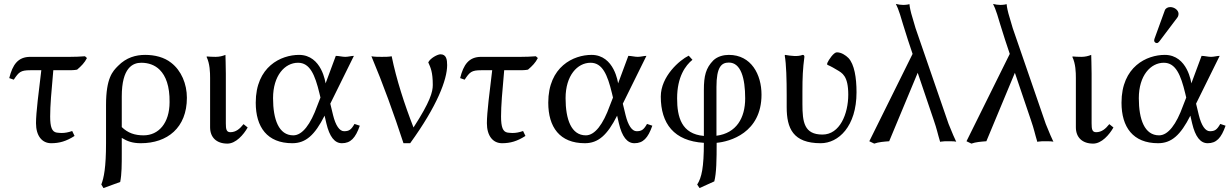

<svg xmlns="http://www.w3.org/2000/svg" viewBox="-20 -718 6254 976"><path d="M251 -361H325C341 -361 357 -361 372 -364C394 -383 410 -399 422 -423L412 -432C386 -430 360 -429 335 -429H134C71 -429 44 -389 27 -321L50 -313C76 -352 85 -361 134 -361H190C177 -253 163 -146 163 -92C163 -27 194 10 240 10C282 10 317 0 359 -27L347 -52C327 -45 310 -42 294 -42C285 -42 277 -43 268 -44C244 -48 235 -72 235 -126C235 -181 241 -251 251 -361Z M591 207C599 167 599 119 599 61V-17C627 0 653 10 696 10C830 10 930 -68 930 -221C930 -291 902 -359 850 -399C815 -427 767 -439 718 -439C671 -439 622 -426 580 -383C553 -356 519 -322 519 -184V10C519 134 508 186 495 220L506 238ZM842 -199C842 -92 786 -30 710 -30C665 -30 630 -42 599 -72V-228C599 -374 655 -399 698 -399C734 -399 767 -388 792 -363C823 -332 843 -280 842 -199Z M1048 -322V-71C1048 -20 1080 12 1136 12C1179 12 1218 -33 1239 -70L1218 -87C1199 -63 1179 -46 1151 -46C1131 -46 1128 -61 1128 -91V-343C1128 -375 1126 -439 1126 -439C1111 -433 1095 -429 1076 -429C1064 -429 1038 -430 1032 -431L1030 -429C1047 -394 1048 -350 1048 -322Z M1659 -191 1779 -434C1766 -434 1750 -429 1735 -429C1720 -429 1702 -434 1687 -434L1635 -294C1635 -294 1617 -439 1500 -439C1409 -439 1280 -380 1280 -196C1280 -72 1338 10 1466 10C1534 10 1580 -31 1630 -130L1639 -91C1655 -23 1681 10 1718 10C1762 10 1787 -16 1809 -79L1782 -88C1765 -58 1754 -51 1729 -51C1706 -51 1686 -80 1673 -133ZM1609 -222 1593 -181C1559 -86 1517 -30 1471 -30C1397 -30 1368 -111 1368 -219C1368 -334 1428 -399 1495 -399C1555 -399 1581 -339 1604 -243Z M2082 -70C2036 -188 1995 -314 1971 -432C1958 -429 1935 -429 1921 -429C1905 -429 1884 -429 1868 -432C1927 -292 1983 -137 2031 10H2065C2202 -179 2253 -313 2253 -387C2253 -415 2249 -442 2219 -442C2204 -442 2167 -422 2157 -401C2169 -374 2180 -352 2180 -286C2180 -251 2167 -201 2082 -70Z M2543 -361H2617C2633 -361 2649 -361 2664 -364C2686 -383 2702 -399 2714 -423L2704 -432C2678 -430 2652 -429 2627 -429H2426C2363 -429 2336 -389 2319 -321L2342 -313C2368 -352 2377 -361 2426 -361H2482C2469 -253 2455 -146 2455 -92C2455 -27 2486 10 2532 10C2574 10 2609 0 2651 -27L2639 -52C2619 -45 2602 -42 2586 -42C2577 -42 2569 -43 2560 -44C2536 -48 2527 -72 2527 -126C2527 -181 2533 -251 2543 -361Z M3146 -191 3266 -434C3253 -434 3237 -429 3222 -429C3207 -429 3189 -434 3174 -434L3122 -294C3122 -294 3104 -439 2987 -439C2896 -439 2767 -380 2767 -196C2767 -72 2825 10 2953 10C3021 10 3067 -31 3117 -130L3126 -91C3142 -23 3168 10 3205 10C3249 10 3274 -16 3296 -79L3269 -88C3252 -58 3241 -51 3216 -51C3193 -51 3173 -80 3160 -133ZM3096 -222 3080 -181C3046 -86 3004 -30 2958 -30C2884 -30 2855 -111 2855 -219C2855 -334 2915 -399 2982 -399C3042 -399 3068 -339 3091 -243Z M3623 8C3689 2 3851 -42 3851 -237C3851 -339 3799 -439 3685 -439C3659 -439 3628 -432 3606 -411C3568 -372 3558 -333 3558 -260V-27C3444 -37 3422 -123 3422 -218C3422 -328 3465 -386 3500 -414L3481 -435C3435 -413 3339 -330 3339 -227C3339 -90 3406 -1 3558 8C3558 132 3547 185 3524 220L3536 238L3611 204C3622 162 3623 93 3623 8ZM3768 -218C3768 -118 3723 -41 3622 -28V-276C3622 -377 3647 -400 3685 -400C3746 -400 3768 -321 3768 -218Z M4059 -251C4059 -326 4061 -368 4069 -429C4069 -436 4066 -439 4060 -439C4035 -429 4000 -434 3971 -439L3969 -436C3977 -393 3979 -310 3979 -235V-173C3979 -66 4011 10 4152 10C4242 10 4334 -75 4334 -249C4334 -323 4323 -391 4293 -423C4279 -437 4257 -452 4234 -452C4218 -452 4193 -415 4185 -397C4185 -397 4185 -389 4185 -389C4210 -378 4222 -370 4234 -363C4261 -347 4292 -333 4292 -237C4292 -139 4249 -34 4161 -34C4068 -34 4059 -97 4059 -189Z M4726 -109C4744 -57 4745 -43 4759 3C4759 3 4765 1 4784 0C4797 0 4809 0 4809 0C4840 0 4841 3 4841 3C4827 -27 4827 -27 4802 -88L4634 -575C4629 -593 4613 -647 4612 -650C4604 -681 4604 -690 4603 -697C4592 -693 4571 -693 4571 -693C4559 -693 4546 -695 4534 -698C4534 -698 4539 -688 4544 -676L4555 -645C4559 -632 4578 -568 4595 -516L4619 -444L4399 0L4424 12C4446 4 4473 2 4500 0L4645 -348Z M5220 -109C5238 -57 5239 -43 5253 3C5253 3 5259 1 5278 0C5291 0 5303 0 5303 0C5334 0 5335 3 5335 3C5321 -27 5321 -27 5296 -88L5128 -575C5123 -593 5107 -647 5106 -650C5098 -681 5098 -690 5097 -697C5086 -693 5065 -693 5065 -693C5053 -693 5040 -695 5028 -698C5028 -698 5033 -688 5038 -676L5049 -645C5053 -632 5072 -568 5089 -516L5113 -444L4893 0L4918 12C4940 4 4967 2 4994 0L5139 -348Z M5449 -322V-71C5449 -20 5481 12 5537 12C5580 12 5619 -33 5640 -70L5619 -87C5600 -63 5580 -46 5552 -46C5532 -46 5529 -61 5529 -91V-343C5529 -375 5527 -439 5527 -439C5512 -433 5496 -429 5477 -429C5465 -429 5439 -430 5433 -431L5431 -429C5448 -394 5449 -350 5449 -322Z M6060 -191 6180 -434C6167 -434 6151 -429 6136 -429C6121 -429 6103 -434 6088 -434L6036 -294C6036 -294 6018 -439 5901 -439C5810 -439 5681 -380 5681 -196C5681 -72 5739 10 5867 10C5935 10 5981 -31 6031 -130L6040 -91C6056 -23 6082 10 6119 10C6163 10 6188 -16 6210 -79L6183 -88C6166 -58 6155 -51 6130 -51C6107 -51 6087 -80 6074 -133ZM6010 -222 5994 -181C5960 -86 5918 -30 5872 -30C5798 -30 5769 -111 5769 -219C5769 -334 5829 -399 5896 -399C5956 -399 5982 -339 6005 -243ZM5929 -682C5916 -682 5905 -676 5901 -665L5849 -522C5848 -519 5847 -515 5847 -512C5847 -505 5853 -499 5861 -499C5865 -499 5870 -503 5873 -507L5965 -629C5969 -634 5971 -642 5971 -647C5971 -667 5949 -682 5929 -682Z"/></svg>

Font: Libertinus Sans
Style: Regular
Weight: 400
Designer: Philipp H. Poll, Khaled Hosny
Foundry: Caleb Maclennan
Version: Version 7.050;RELEASE